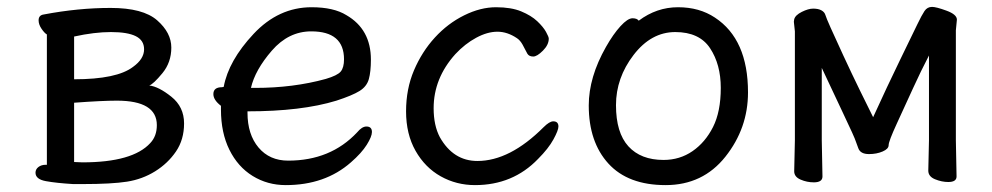

<svg xmlns="http://www.w3.org/2000/svg" viewBox="-20 -513 2879 557"><path d="M219 -42Q365 -42 416 -98Q435 -118 435 -150Q435 -221 319 -221Q276 -221 195 -215V-43ZM195 -283Q319 -283 366 -319Q398 -342 398 -370Q398 -396 374 -408Q350 -420 302 -420Q254 -420 195 -407ZM220 21H192Q143 18 113 12.5Q83 7 83 -12Q83 -22 91.5 -28.5Q100 -35 113 -35H116V-413Q109 -417 100.5 -429.5Q92 -442 92 -454Q92 -469 107 -471Q207 -490 301 -490Q395 -490 436 -454Q477 -418 477 -375Q477 -332 451 -300.5Q425 -269 413 -265Q440 -262 477 -232.5Q514 -203 514 -155Q514 -108 490.5 -73.5Q467 -39 430 -16Q393 7 348.5 14Q304 21 220 21Z M720 -258Q831 -258 925 -284Q959 -294 968.5 -305.5Q978 -317 978 -341Q978 -422 883 -422Q817 -422 768.5 -366Q720 -310 708 -258ZM809 24Q756 24 713 -2.5Q670 -29 645.5 -78.5Q621 -128 621 -195V-206Q599 -223 599 -240Q599 -260 624 -260L629 -261Q643 -337 715.5 -414.5Q788 -492 884 -492Q948 -492 985 -469Q1056 -428 1056 -340Q1056 -305 1050 -283.5Q1044 -262 1023 -249Q1002 -236 956 -221Q855 -190 698 -190V-186Q698 -123 730 -85Q762 -47 816 -47Q939 -47 1016 -129Q1030 -146 1043 -146Q1059 -146 1059 -130Q1059 -117 1044 -93Q1029 -69 998 -42Q923 24 809 24Z M1358 24Q1304 24 1258.5 -1.5Q1213 -27 1185.5 -75.5Q1158 -124 1158 -190Q1158 -255 1181 -309Q1204 -363 1241.5 -404Q1279 -445 1326.5 -468.5Q1374 -492 1419 -492Q1463 -492 1492 -480Q1521 -468 1538.5 -451.5Q1556 -435 1564 -420.5Q1572 -406 1572 -401Q1572 -383 1555 -366Q1538 -349 1527 -349Q1515 -349 1510 -357Q1503 -371 1496 -383.5Q1489 -396 1480 -402Q1452 -421 1423 -421Q1394 -421 1361.5 -403.5Q1329 -386 1301 -356Q1238 -286 1238 -199Q1238 -149 1256 -115Q1295 -46 1365 -46Q1459 -46 1557 -144Q1574 -161 1585 -161Q1600 -161 1600 -146Q1600 -135 1585.5 -108.5Q1571 -82 1541 -52Q1468 24 1358 24Z M1905 -49Q1952 -49 1989 -74.5Q2026 -100 2048.5 -144.5Q2071 -189 2071 -258Q2071 -326 2040 -373Q2009 -420 1939 -420Q1869 -420 1818 -353.5Q1767 -287 1767 -208Q1767 -128 1803 -88.5Q1839 -49 1905 -49ZM1911 24Q1802 24 1745 -38.5Q1688 -101 1688 -207Q1688 -289 1738 -377Q1759 -414 1780 -437Q1801 -460 1815 -460Q1828 -460 1833 -453Q1885 -492 1947 -492Q2009 -492 2054 -462Q2150 -399 2150 -245Q2150 -141 2084.5 -58.5Q2019 24 1911 24Z M2341 16Q2321 16 2302.5 8Q2284 0 2284 -16L2286 -106V-422L2283 -450L2284 -457Q2287 -469 2306 -478.5Q2325 -488 2339 -488Q2354 -488 2363 -483Q2372 -478 2374.5 -469.5Q2377 -461 2389.5 -433Q2402 -405 2426.5 -352Q2451 -299 2475 -250Q2499 -201 2513 -173Q2554 -263 2591.5 -340Q2629 -417 2641.5 -443Q2654 -469 2662 -481Q2670 -493 2684 -493Q2696 -493 2726 -482Q2756 -471 2756 -456L2753 -425V-106L2755 -1Q2755 15 2731 15Q2712 15 2692.5 7Q2673 -1 2673 -18L2675 -106V-352Q2652 -308 2628.5 -256.5Q2605 -205 2581.5 -154Q2558 -103 2558 -92Q2558 -81 2540.5 -73.5Q2523 -66 2501 -66Q2476 -66 2470 -83L2463 -102Q2460 -113 2424 -188.5Q2388 -264 2364 -316V-106L2366 -1Q2366 16 2341 16Z"/></svg>

Font: LXGW WenKai Medium
Style: Regular
Weight: 500
Designer: LXGW / Fontworks Inc.
Foundry: LXGW / Fontworks Inc.
Version: Version 1.501; October 10, 2024